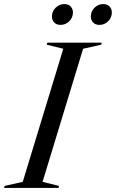

<svg xmlns="http://www.w3.org/2000/svg" viewBox="-59 -925 570 945"><path d="M252.5 -685 171 -705 174 -715H442L439 -705L350 -685L150.5 -30L231.5 -10L229 0H-39L-36 -10L53 -30ZM239 -802.5Q218.5 -802.5 207.5 -814.8Q196.5 -827 196.5 -843.5Q196.5 -869 214.8 -887Q233 -905 257.5 -905Q278 -905 289 -892.8Q300 -880.5 300 -864Q300 -838.5 282 -820.5Q264 -802.5 239 -802.5ZM430.5 -802.5Q410 -802.5 399 -814.8Q388 -827 388 -843.5Q388 -869 406.2 -887Q424.5 -905 449 -905Q469.5 -905 480.5 -892.8Q491.5 -880.5 491.5 -864Q491.5 -838.5 473.5 -820.5Q455.5 -802.5 430.5 -802.5Z"/></svg>

Font: Newsreader 72pt
Style: Italic
Weight: 400
Italic angle: -17°
Designer: Hugues Gentile
Foundry: Production Type
Version: Version 1.003; ttfautohint (v1.8.3)